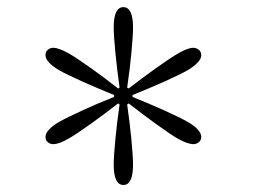

<svg xmlns="http://www.w3.org/2000/svg" viewBox="-20 -861 718 544"><path d="M329.6 -336.9Q343.3 -336.9 350.1 -351.3Q356.9 -365.7 356.9 -394Q356.9 -418.5 352.1 -468Q347.2 -517.6 340.3 -564.9L344.7 -567.9Q384.8 -536.6 424.3 -508.1Q463.9 -479.5 484.4 -467.8Q497.6 -460.4 508.8 -456.5Q520 -452.6 527.8 -452.6Q536.6 -452.6 543.5 -458.3Q550.3 -463.9 550.3 -473.1Q550.3 -482.9 540.5 -493.9Q530.8 -504.9 511.7 -515.6Q490.7 -527.8 445.6 -548.1Q400.4 -568.4 355.5 -586.4V-591.8Q402.3 -610.4 446.8 -630.4Q491.2 -650.4 511.7 -662.1Q530.3 -673.3 540.3 -684.1Q550.3 -694.8 550.3 -704.6Q550.3 -713.9 543.5 -719.7Q536.6 -725.6 527.8 -725.6Q519.5 -725.6 508.8 -721.4Q498 -717.3 484.4 -709.5Q463.4 -697.3 423.1 -668.7Q382.8 -640.1 344.7 -610.4L340.3 -612.8Q347.7 -662.6 352.3 -711.2Q356.9 -759.8 356.9 -783.7Q356.9 -811.5 350.1 -826.2Q343.3 -840.8 329.6 -840.8Q315.9 -840.8 309.1 -826.4Q302.2 -812 302.2 -783.7Q302.2 -759.3 307.1 -710Q312 -660.6 318.8 -612.8L314.5 -610.4Q274.4 -642.1 234.6 -670.2Q194.8 -698.2 174.3 -710Q161.1 -717.3 150.1 -721.4Q139.2 -725.6 130.9 -725.6Q122.1 -725.6 115.5 -720Q108.9 -714.4 108.9 -704.6Q108.9 -694.8 118.7 -684.1Q128.4 -673.3 147.5 -662.1Q168.9 -649.9 213.6 -629.9Q258.3 -609.9 303.2 -591.8V-586.4Q256.3 -567.9 212.2 -547.6Q168 -527.3 147.5 -515.6Q128.9 -504.9 118.9 -493.9Q108.9 -482.9 108.9 -473.1Q108.9 -463.9 115.2 -458.3Q121.6 -452.6 130.9 -452.6Q139.2 -452.6 149.9 -456.5Q160.6 -460.4 174.3 -468.3Q195.8 -480.5 236.1 -509.3Q276.4 -538.1 314.5 -567.9L318.8 -564.9Q311.5 -515.1 306.9 -466.6Q302.2 -418 302.2 -394Q302.2 -366.2 309.1 -351.6Q315.9 -336.9 329.6 -336.9Z"/></svg>

Font: Pinar FD VF
Style: Regular
Weight: 300
Designer: Amin Abedi
Version: Version 2.000